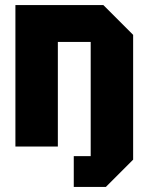

<svg xmlns="http://www.w3.org/2000/svg" viewBox="-20 -580 588 760"><path d="M41 0V-560H389L507 -442V52L399 160H272V38H339V-414H209V0Z"/></svg>

Font: Tektur SemiCondensed
Style: Bold
Weight: 700
Width: 4
Designer: Adam Jagosz
Foundry: Adam Jagosz
Version: Version 1.005;gftools[0.9.30]